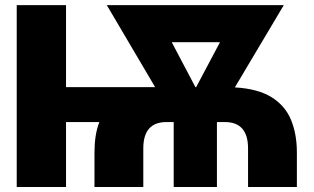

<svg xmlns="http://www.w3.org/2000/svg" viewBox="-20 -748 1257 768"><path d="M357.9 0V-138.7Q357.9 -172.4 362.5 -202.9Q367.2 -233.4 377.4 -259.8H244.1V0H46.9V-727.5H244.1V-399.4H600.6L407.2 -727.5H1115.2L919.4 -398.4Q1012.2 -393.1 1066.7 -358.9Q1121.1 -324.7 1144.3 -268.1Q1167.5 -211.4 1167.5 -138.7V0H972.2V-154.3Q972.2 -259.8 879.4 -259.8H847.7V0H674.8V-259.8H646Q553.2 -259.8 553.2 -154.3V0ZM761.7 -399.4H764.6L859.9 -579.1H667Z"/></svg>

Font: Inter Black
Style: Regular
Weight: 900
Designer: Rasmus Andersson
Foundry: rsms
Version: Version 4.000;git-a52131595